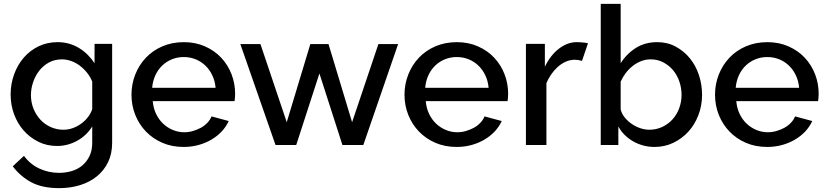

<svg xmlns="http://www.w3.org/2000/svg" viewBox="-20 -750 4279 993"><path d="M275 5Q222 5 178 -17Q134 -39 102 -75.5Q70 -112 52.5 -160Q35 -208 35 -261Q35 -316 53 -365.5Q71 -415 103 -452Q135 -489 179.5 -510.5Q224 -532 278 -532Q310 -532 337.5 -524Q365 -516 389 -501.5Q413 -487 433.5 -466.5Q454 -446 469 -423V-523H560V-12Q560 45 539 88.5Q518 132 481 162Q444 192 394 207.5Q344 223 286 223Q198 223 141.5 192.5Q85 162 46 110L104 56Q135 99 183 121.5Q231 144 286 144Q320 144 351.5 134.5Q383 125 406 105.5Q429 86 443 57Q457 28 457 -12V-96Q428 -49 379 -22Q330 5 275 5ZM308 -79Q334 -79 358 -88Q382 -97 402 -112Q422 -127 436.5 -146.5Q451 -166 457 -186V-328Q447 -353 430 -374Q413 -395 392.5 -410.5Q372 -426 348 -434.5Q324 -443 300 -443Q263 -443 233.5 -427Q204 -411 183.5 -385Q163 -359 151.5 -325.5Q140 -292 140 -258Q140 -221 153 -188.5Q166 -156 188.5 -131.5Q211 -107 242 -93Q273 -79 308 -79Z M930 10Q869 10 819.5 -11.5Q770 -33 734.5 -70Q699 -107 679.5 -156Q660 -205 660 -260Q660 -315 679.5 -364.5Q699 -414 734.5 -451.5Q770 -489 820 -510.5Q870 -532 931 -532Q991 -532 1040.5 -510Q1090 -488 1124.5 -451Q1159 -414 1177.5 -366Q1196 -318 1196 -265Q1196 -253 1195 -243Q1194 -233 1193 -227H770Q773 -191 787 -161.5Q801 -132 823 -111Q845 -90 873.5 -78Q902 -66 933 -66Q956 -66 978 -72.5Q1000 -79 1018.5 -89Q1037 -99 1052 -114.5Q1067 -130 1074 -148L1163 -124Q1149 -94 1126.5 -70Q1104 -46 1073.5 -28Q1043 -10 1006.5 0Q970 10 930 10ZM1095 -296Q1092 -331 1078 -360.5Q1064 -390 1042 -411Q1020 -432 991.5 -443.5Q963 -455 930 -455Q898 -455 869.5 -443.5Q841 -432 819 -411Q797 -390 783.5 -360.5Q770 -331 767 -296Z M1327 -522 1463 -118 1585 -522H1679L1801 -118L1937 -522H2039L1859 0H1751L1632 -370L1512 0H1405L1223 -522Z M2342 10Q2281 10 2231.5 -11.5Q2182 -33 2146.5 -70Q2111 -107 2091.5 -156Q2072 -205 2072 -260Q2072 -315 2091.5 -364.5Q2111 -414 2146.5 -451.5Q2182 -489 2232 -510.5Q2282 -532 2343 -532Q2403 -532 2452.5 -510Q2502 -488 2536.5 -451Q2571 -414 2589.5 -366Q2608 -318 2608 -265Q2608 -253 2607 -243Q2606 -233 2605 -227H2182Q2185 -191 2199 -161.5Q2213 -132 2235 -111Q2257 -90 2285.5 -78Q2314 -66 2345 -66Q2368 -66 2390 -72.5Q2412 -79 2430.5 -89Q2449 -99 2464 -114.5Q2479 -130 2486 -148L2575 -124Q2561 -94 2538.5 -70Q2516 -46 2485.5 -28Q2455 -10 2418.5 0Q2382 10 2342 10ZM2507 -296Q2504 -331 2490 -360.5Q2476 -390 2454 -411Q2432 -432 2403.5 -443.5Q2375 -455 2342 -455Q2310 -455 2281.5 -443.5Q2253 -432 2231 -411Q2209 -390 2195.5 -360.5Q2182 -331 2179 -296Z M2990 -435Q2972 -441 2953 -441Q2928 -441 2905 -430.5Q2882 -420 2863 -402.5Q2844 -385 2829.5 -363.5Q2815 -342 2806 -320V0H2700V-523H2798V-405Q2827 -465 2871 -498.5Q2915 -532 2962 -532Q2979 -532 2997.5 -530Q3016 -528 3021 -526Z M3365 10Q3335 10 3307 2.5Q3279 -5 3254.5 -19Q3230 -33 3210.5 -52.5Q3191 -72 3178 -96V0H3087V-730H3190V-423Q3221 -472 3268.5 -502Q3316 -532 3379 -532Q3432 -532 3474.5 -509Q3517 -486 3547.5 -449Q3578 -412 3594.5 -362.5Q3611 -313 3611 -259Q3611 -204 3592 -154.5Q3573 -105 3540 -69Q3507 -33 3462.5 -11.5Q3418 10 3365 10ZM3338 -79Q3374 -79 3405 -93.5Q3436 -108 3458.5 -133Q3481 -158 3493 -191Q3505 -224 3505 -259Q3505 -295 3493.5 -328.5Q3482 -362 3461 -387Q3440 -412 3410.5 -427.5Q3381 -443 3346 -443Q3319 -443 3296 -434Q3273 -425 3252.5 -409Q3232 -393 3216.5 -372.5Q3201 -352 3190 -328V-185Q3195 -162 3211 -142.5Q3227 -123 3247.5 -109Q3268 -95 3291.5 -87Q3315 -79 3338 -79Z M3948 10Q3887 10 3837.5 -11.5Q3788 -33 3752.5 -70Q3717 -107 3697.5 -156Q3678 -205 3678 -260Q3678 -315 3697.5 -364.5Q3717 -414 3752.5 -451.5Q3788 -489 3838 -510.5Q3888 -532 3949 -532Q4009 -532 4058.5 -510Q4108 -488 4142.5 -451Q4177 -414 4195.5 -366Q4214 -318 4214 -265Q4214 -253 4213 -243Q4212 -233 4211 -227H3788Q3791 -191 3805 -161.5Q3819 -132 3841 -111Q3863 -90 3891.5 -78Q3920 -66 3951 -66Q3974 -66 3996 -72.5Q4018 -79 4036.5 -89Q4055 -99 4070 -114.5Q4085 -130 4092 -148L4181 -124Q4167 -94 4144.5 -70Q4122 -46 4091.5 -28Q4061 -10 4024.5 0Q3988 10 3948 10ZM4113 -296Q4110 -331 4096 -360.5Q4082 -390 4060 -411Q4038 -432 4009.5 -443.5Q3981 -455 3948 -455Q3916 -455 3887.5 -443.5Q3859 -432 3837 -411Q3815 -390 3801.5 -360.5Q3788 -331 3785 -296Z"/></svg>

Font: Rising Sun Medium
Style: Regular
Weight: 500
Designer: Matt McInerney, Pablo Impallari, Rodrigo Fuenzalida (Raleway font), Stephen Hutchings (Greek), Cristiano Sobral (main ch
Foundry: The Rising Sun Project Authors
Version: Version 4.327; ttfautohint (v1.8.4.7-5d5b-dirty)